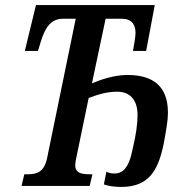

<svg xmlns="http://www.w3.org/2000/svg" viewBox="-20 -734 718 758"><path d="M458 4C562 4 603 -53 626 -165C637 -225 643 -259 643 -289C643 -394 584 -438 483 -438C428 -438 374 -418 343 -405L397 -660H461C500 -660 515 -637 515 -604C515 -587 508 -551 505 -533H557L591 -714H122L78 -533H130L143 -576C159 -624 180 -660 229 -660H279L166 -110C154 -52 123 -46 88 -46H76L65 0H334L345 -46H334C301 -46 277 -51 277 -82C277 -89 279 -101 281 -110L330 -347C356 -357 396 -372 443 -372C490 -372 523 -343 523 -280C523 -244 517 -201 503 -143C488 -66 461 -49 432 -49C419 -49 410 -51 400 -56L390 -6C405 0 431 4 458 4Z"/></svg>

Font: Noto Serif Condensed Semi
Style: Italic
Weight: 600
Width: 3
Italic angle: -12°
Designer: Monotype Design Team
Foundry: Monotype Imaging Inc.
Version: Version 1.901